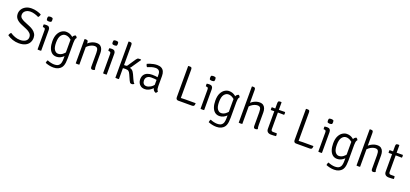

<svg xmlns="http://www.w3.org/2000/svg" viewBox="49 -2082 7795 3648"><g transform="rotate(20 3946.5 -257.5)"><path d="M38.5 -63Q40.5 -80.5 51 -97.5Q61.5 -114.5 74 -124Q118.5 -93.5 171.2 -74.5Q224 -55.5 274.5 -55.5Q344.5 -55.5 385.8 -84.8Q427 -114 427 -165Q427 -210.5 396.2 -241.2Q365.5 -272 320.5 -291L199.5 -342Q136 -369 100.5 -409.5Q65 -450 65 -510Q65 -560 91.5 -602Q118 -644 166.8 -669.5Q215.5 -695 282 -695Q340 -695 391 -680.2Q442 -665.5 481 -646.5Q480.5 -630 472 -612.2Q463.5 -594.5 450.5 -583.5Q411 -604 366.8 -616.8Q322.5 -629.5 284.5 -629.5Q222 -629.5 182.5 -598.2Q143 -567 143 -516.5Q143 -476 171.8 -451.8Q200.5 -427.5 240 -411L357.5 -362Q397 -345.5 431 -320.8Q465 -296 485.8 -261.5Q506.5 -227 506.5 -181Q506.5 -125.5 480.8 -81.8Q455 -38 403 -13Q351 12 271 12Q208 12 147 -8.5Q86 -29 38.5 -63Z M725 0Q718 1.5 708.5 2.2Q699 3 688.5 3Q677.5 3 668 2.2Q658.5 1.5 651.5 0V-386Q651.5 -413.5 642.5 -424Q633.5 -434.5 610 -434.5H600.5Q597.5 -449 597.5 -462Q597.5 -469 598.2 -475.2Q599 -481.5 600.5 -489.5Q617.5 -492 630.2 -492.8Q643 -493.5 651 -493.5H659.5Q690.5 -493.5 707.8 -474.5Q725 -455.5 725 -422ZM620.5 -620Q620.5 -629.5 622.5 -640.2Q624.5 -651 628 -657.5Q635 -662 648 -664.8Q661 -667.5 672.5 -667.5Q683 -667.5 697 -664.8Q711 -662 717 -657.5Q720.5 -651 722.5 -640.2Q724.5 -629.5 724.5 -620Q724.5 -611 722.5 -600.2Q720.5 -589.5 717 -583Q712 -578.5 697.5 -575.5Q683 -572.5 672.5 -572.5Q661 -572.5 648 -575.2Q635 -578 628 -583Q624.5 -589.5 622.5 -600.2Q620.5 -611 620.5 -620Z M1276 -459Q1257.5 -442 1252.8 -413Q1248 -384 1248 -352V-38Q1248 12.5 1243.2 49Q1238.5 85.5 1228.5 111.8Q1218.5 138 1202.5 157.5Q1182 183 1143 201.5Q1104 220 1049.5 220Q1004 220 960.2 209.8Q916.5 199.5 884.5 186Q885 171 890.8 154.5Q896.5 138 905.5 128Q936.5 143 975.5 151.5Q1014.5 160 1042 160Q1101 160 1129.8 137.8Q1158.5 115.5 1167.8 79Q1177 42.5 1177 0V-376Q1177 -416 1189.8 -449.8Q1202.5 -483.5 1242 -497.5Q1253.5 -492 1263 -480.8Q1272.5 -469.5 1276 -459ZM862.5 -244.5Q862.5 -335 891 -391.8Q919.5 -448.5 962.5 -475.5Q1005.5 -502.5 1048.5 -502.5Q1089.5 -502.5 1120 -491Q1150.5 -479.5 1174 -461.2Q1197.5 -443 1216.5 -422.5L1208.5 -356Q1184 -389.5 1142.8 -414Q1101.5 -438.5 1058.5 -438.5Q1010 -438.5 973.8 -392.8Q937.5 -347 937.5 -244Q937.5 -144 969 -100.2Q1000.5 -56.5 1043.5 -56.5Q1089.5 -56.5 1130.5 -85.8Q1171.5 -115 1193 -155.5L1205 -92Q1193 -72.5 1168.5 -49.2Q1144 -26 1109.5 -9Q1075 8 1033 8Q977 8 939 -23.5Q901 -55 881.8 -111.8Q862.5 -168.5 862.5 -244.5Z M1457 -493.5Q1482 -493.5 1489.5 -480.2Q1497 -467 1497 -442V0Q1490 1.5 1480.5 2.2Q1471 3 1460.5 3Q1449.5 3 1440 2.2Q1430.5 1.5 1423.5 0V-487.5L1429.5 -493.5ZM1797.5 -95Q1797.5 -70.5 1800 -48.5Q1802.5 -26.5 1809.5 -10Q1801.5 -3 1788.5 1.5Q1775.5 6 1762.5 6Q1741.5 6 1732.8 -6Q1724 -18 1724 -42.5V-320Q1724 -379.5 1708.8 -406Q1693.5 -432.5 1650.5 -432.5Q1620 -432.5 1586 -418.2Q1552 -404 1522.8 -380.2Q1493.5 -356.5 1477 -327.5V-406Q1509.5 -447 1562 -473.2Q1614.5 -499.5 1669 -499.5Q1716.5 -499.5 1744.5 -478.2Q1772.5 -457 1785 -421.5Q1797.5 -386 1797.5 -343.5Z M2050 0Q2043 1.5 2033.5 2.2Q2024 3 2013.5 3Q2002.5 3 1993 2.2Q1983.5 1.5 1976.5 0V-386Q1976.5 -413.5 1967.5 -424Q1958.5 -434.5 1935 -434.5H1925.5Q1922.5 -449 1922.5 -462Q1922.5 -469 1923.2 -475.2Q1924 -481.5 1925.5 -489.5Q1942.5 -492 1955.2 -492.8Q1968 -493.5 1976 -493.5H1984.5Q2015.5 -493.5 2032.8 -474.5Q2050 -455.5 2050 -422ZM1945.5 -620Q1945.5 -629.5 1947.5 -640.2Q1949.5 -651 1953 -657.5Q1960 -662 1973 -664.8Q1986 -667.5 1997.5 -667.5Q2008 -667.5 2022 -664.8Q2036 -662 2042 -657.5Q2045.5 -651 2047.5 -640.2Q2049.5 -629.5 2049.5 -620Q2049.5 -611 2047.5 -600.2Q2045.5 -589.5 2042 -583Q2037 -578.5 2022.5 -575.5Q2008 -572.5 1997.5 -572.5Q1986 -572.5 1973 -575.2Q1960 -578 1953 -583Q1949.5 -589.5 1947.5 -600.2Q1945.5 -611 1945.5 -620Z M2297.5 0Q2290.5 1.5 2281 2.2Q2271.5 3 2261 3Q2239.5 3 2225 0V-729L2231 -735H2258Q2283 -735 2290.2 -722.2Q2297.5 -709.5 2297.5 -684.5ZM2556.5 -91Q2568 -65 2579.8 -45.2Q2591.5 -25.5 2604.5 -16.5Q2598 -7.5 2583.8 -0.8Q2569.5 6 2555 6Q2530.5 6 2519.5 -8Q2508.5 -22 2498 -46L2451.5 -150Q2433 -193 2413.2 -208.2Q2393.5 -223.5 2351 -223.5Q2341 -223.5 2326.2 -222.8Q2311.5 -222 2293.5 -220.5L2260 -217.5V-274.5H2381Q2435 -274.5 2464.5 -252.2Q2494 -230 2517 -179ZM2442.5 -298.5Q2424 -270 2401 -258.8Q2378 -247.5 2347 -247.5H2266V-281.5L2341 -285.5Q2348 -285.5 2353.2 -289Q2358.5 -292.5 2363 -298.5L2470 -457.5Q2481.5 -474.5 2492.8 -484Q2504 -493.5 2527 -493.5Q2537.5 -493.5 2545.5 -493.5Q2553.5 -493.5 2563.5 -492.5L2569.5 -484.5Z M2677.5 -133Q2677.5 -188.5 2701.2 -224.2Q2725 -260 2767.2 -277Q2809.5 -294 2865 -294Q2896 -294 2932 -290.8Q2968 -287.5 3000 -279.5V-226.5Q2970.5 -233.5 2935.2 -236Q2900 -238.5 2866 -238.5Q2814 -238.5 2783.2 -212.2Q2752.5 -186 2752.5 -138.5Q2752.5 -102 2772.8 -76.5Q2793 -51 2832 -51Q2872 -51 2917.8 -78.5Q2963.5 -106 2995 -162L3007.5 -94.5Q2990.5 -74.5 2963.2 -49.5Q2936 -24.5 2900.5 -6.2Q2865 12 2822 12Q2773.5 12 2741.2 -9.5Q2709 -31 2693.2 -64.2Q2677.5 -97.5 2677.5 -133ZM3074.5 -31.5Q3071 -21 3061.8 -9.8Q3052.5 1.5 3041 7Q3016.5 -2 3002 -18Q2987.5 -34 2981.2 -55.8Q2975 -77.5 2974.5 -103.5V-335.5Q2974.5 -391 2950 -414.2Q2925.5 -437.5 2884 -437.5Q2843.5 -437.5 2802.2 -425.5Q2761 -413.5 2721 -396Q2711 -404.5 2703.2 -421.5Q2695.5 -438.5 2695.5 -454Q2720.5 -465 2752.8 -475.8Q2785 -486.5 2820.8 -493.5Q2856.5 -500.5 2891.5 -500.5Q2943.5 -500.5 2978 -481.5Q3012.5 -462.5 3029.5 -425.5Q3046.5 -388.5 3046.5 -334.5V-128.5Q3046.5 -97 3051.2 -73Q3056 -49 3074.5 -31.5Z M3525.5 0H3493.5Q3475 0 3461.8 -12.8Q3448.5 -25.5 3448.5 -51.5V-680L3454.5 -686H3485.5Q3510.5 -686 3518 -673.8Q3525.5 -661.5 3525.5 -636.5ZM3824.5 -68Q3824.5 -26.5 3812.5 -13.2Q3800.5 0 3773.5 0H3493.5L3455.5 -57Q3491 -62.5 3534 -65.2Q3577 -68 3612 -68Z M4020.5 0Q4013.5 1.5 4004 2.2Q3994.5 3 3984 3Q3973 3 3963.5 2.2Q3954 1.5 3947 0V-386Q3947 -413.5 3938 -424Q3929 -434.5 3905.5 -434.5H3896Q3893 -449 3893 -462Q3893 -469 3893.8 -475.2Q3894.5 -481.5 3896 -489.5Q3913 -492 3925.8 -492.8Q3938.5 -493.5 3946.5 -493.5H3955Q3986 -493.5 4003.2 -474.5Q4020.5 -455.5 4020.5 -422ZM3916 -620Q3916 -629.5 3918 -640.2Q3920 -651 3923.5 -657.5Q3930.5 -662 3943.5 -664.8Q3956.5 -667.5 3968 -667.5Q3978.5 -667.5 3992.5 -664.8Q4006.5 -662 4012.5 -657.5Q4016 -651 4018 -640.2Q4020 -629.5 4020 -620Q4020 -611 4018 -600.2Q4016 -589.5 4012.5 -583Q4007.5 -578.5 3993 -575.5Q3978.5 -572.5 3968 -572.5Q3956.5 -572.5 3943.5 -575.2Q3930.5 -578 3923.5 -583Q3920 -589.5 3918 -600.2Q3916 -611 3916 -620Z M4571.5 -459Q4553 -442 4548.2 -413Q4543.5 -384 4543.5 -352V-38Q4543.5 12.5 4538.8 49Q4534 85.5 4524 111.8Q4514 138 4498 157.5Q4477.5 183 4438.5 201.5Q4399.5 220 4345 220Q4299.5 220 4255.8 209.8Q4212 199.5 4180 186Q4180.5 171 4186.2 154.5Q4192 138 4201 128Q4232 143 4271 151.5Q4310 160 4337.5 160Q4396.5 160 4425.2 137.8Q4454 115.5 4463.2 79Q4472.5 42.5 4472.5 0V-376Q4472.5 -416 4485.2 -449.8Q4498 -483.5 4537.5 -497.5Q4549 -492 4558.5 -480.8Q4568 -469.5 4571.5 -459ZM4158 -244.5Q4158 -335 4186.5 -391.8Q4215 -448.5 4258 -475.5Q4301 -502.5 4344 -502.5Q4385 -502.5 4415.5 -491Q4446 -479.5 4469.5 -461.2Q4493 -443 4512 -422.5L4504 -356Q4479.5 -389.5 4438.2 -414Q4397 -438.5 4354 -438.5Q4305.5 -438.5 4269.2 -392.8Q4233 -347 4233 -244Q4233 -144 4264.5 -100.2Q4296 -56.5 4339 -56.5Q4385 -56.5 4426 -85.8Q4467 -115 4488.5 -155.5L4500.5 -92Q4488.5 -72.5 4464 -49.2Q4439.5 -26 4405 -9Q4370.5 8 4328.5 8Q4272.5 8 4234.5 -23.5Q4196.5 -55 4177.2 -111.8Q4158 -168.5 4158 -244.5Z M4791.5 0Q4777.5 3 4755 3Q4733.5 3 4719 0V-729L4725 -735H4752Q4777 -735 4784.2 -722.2Q4791.5 -709.5 4791.5 -684.5ZM5092 -95Q5092 -70.5 5094.2 -48.5Q5096.5 -26.5 5103.5 -10Q5095.5 -3 5082.8 1.5Q5070 6 5057 6Q5036 6 5027 -6Q5018 -18 5018 -42.5V-319Q5018 -378.5 5003 -405Q4988 -431.5 4945 -431.5Q4914.5 -431.5 4880.5 -417.2Q4846.5 -403 4817.2 -379.2Q4788 -355.5 4771.5 -326.5V-405Q4804 -446 4856.5 -472.2Q4909 -498.5 4963.5 -498.5Q5011 -498.5 5039 -477.2Q5067 -456 5079.5 -420.5Q5092 -385 5092 -342.5Z M5280 -595Q5280 -620 5287.2 -632.8Q5294.5 -645.5 5319.5 -645.5H5346.5L5352.5 -639V-98.5Q5352.5 -80.5 5361.5 -69Q5370.5 -57.5 5392 -57.5H5468Q5474 -41 5474 -17.5Q5474 -13.5 5474 -9.5Q5474 -5.5 5473 -2Q5449.5 1 5425.2 2.5Q5401 4 5371.5 4Q5329.5 4 5304.8 -17.2Q5280 -38.5 5280 -79ZM5479 -491.5Q5482.5 -477 5482.5 -463Q5482.5 -448 5479 -434.5L5328 -436.5L5209.5 -434.5Q5206.5 -449 5206.5 -463Q5206.5 -476 5209.5 -491.5L5327.5 -489.5Z M5907 0H5875Q5856.5 0 5843.2 -12.8Q5830 -25.5 5830 -51.5V-680L5836 -686H5867Q5892 -686 5899.5 -673.8Q5907 -661.5 5907 -636.5ZM6206 -68Q6206 -26.5 6194 -13.2Q6182 0 6155 0H5875L5837 -57Q5872.5 -62.5 5915.5 -65.2Q5958.5 -68 5993.5 -68Z M6402 0Q6395 1.5 6385.5 2.2Q6376 3 6365.5 3Q6354.5 3 6345 2.2Q6335.5 1.5 6328.5 0V-386Q6328.5 -413.5 6319.5 -424Q6310.5 -434.5 6287 -434.5H6277.5Q6274.5 -449 6274.5 -462Q6274.5 -469 6275.2 -475.2Q6276 -481.5 6277.5 -489.5Q6294.5 -492 6307.2 -492.8Q6320 -493.5 6328 -493.5H6336.5Q6367.5 -493.5 6384.8 -474.5Q6402 -455.5 6402 -422ZM6297.5 -620Q6297.5 -629.5 6299.5 -640.2Q6301.5 -651 6305 -657.5Q6312 -662 6325 -664.8Q6338 -667.5 6349.5 -667.5Q6360 -667.5 6374 -664.8Q6388 -662 6394 -657.5Q6397.5 -651 6399.5 -640.2Q6401.5 -629.5 6401.5 -620Q6401.5 -611 6399.5 -600.2Q6397.5 -589.5 6394 -583Q6389 -578.5 6374.5 -575.5Q6360 -572.5 6349.5 -572.5Q6338 -572.5 6325 -575.2Q6312 -578 6305 -583Q6301.5 -589.5 6299.5 -600.2Q6297.5 -611 6297.5 -620Z M6953 -459Q6934.5 -442 6929.8 -413Q6925 -384 6925 -352V-38Q6925 12.5 6920.2 49Q6915.5 85.5 6905.5 111.8Q6895.5 138 6879.5 157.5Q6859 183 6820 201.5Q6781 220 6726.5 220Q6681 220 6637.2 209.8Q6593.5 199.5 6561.5 186Q6562 171 6567.8 154.5Q6573.5 138 6582.5 128Q6613.5 143 6652.5 151.5Q6691.5 160 6719 160Q6778 160 6806.8 137.8Q6835.5 115.5 6844.8 79Q6854 42.5 6854 0V-376Q6854 -416 6866.8 -449.8Q6879.5 -483.5 6919 -497.5Q6930.5 -492 6940 -480.8Q6949.5 -469.5 6953 -459ZM6539.5 -244.5Q6539.5 -335 6568 -391.8Q6596.5 -448.5 6639.5 -475.5Q6682.5 -502.5 6725.5 -502.5Q6766.5 -502.5 6797 -491Q6827.5 -479.5 6851 -461.2Q6874.5 -443 6893.5 -422.5L6885.5 -356Q6861 -389.5 6819.8 -414Q6778.5 -438.5 6735.5 -438.5Q6687 -438.5 6650.8 -392.8Q6614.5 -347 6614.5 -244Q6614.5 -144 6646 -100.2Q6677.5 -56.5 6720.5 -56.5Q6766.5 -56.5 6807.5 -85.8Q6848.5 -115 6870 -155.5L6882 -92Q6870 -72.5 6845.5 -49.2Q6821 -26 6786.5 -9Q6752 8 6710 8Q6654 8 6616 -23.5Q6578 -55 6558.8 -111.8Q6539.5 -168.5 6539.5 -244.5Z M7173 0Q7159 3 7136.5 3Q7115 3 7100.5 0V-729L7106.5 -735H7133.5Q7158.5 -735 7165.8 -722.2Q7173 -709.5 7173 -684.5ZM7473.5 -95Q7473.5 -70.5 7475.8 -48.5Q7478 -26.5 7485 -10Q7477 -3 7464.2 1.5Q7451.5 6 7438.5 6Q7417.5 6 7408.5 -6Q7399.5 -18 7399.5 -42.5V-319Q7399.5 -378.5 7384.5 -405Q7369.5 -431.5 7326.5 -431.5Q7296 -431.5 7262 -417.2Q7228 -403 7198.8 -379.2Q7169.5 -355.5 7153 -326.5V-405Q7185.5 -446 7238 -472.2Q7290.5 -498.5 7345 -498.5Q7392.5 -498.5 7420.5 -477.2Q7448.5 -456 7461 -420.5Q7473.5 -385 7473.5 -342.5Z M7661.5 -595Q7661.5 -620 7668.8 -632.8Q7676 -645.5 7701 -645.5H7728L7734 -639V-98.5Q7734 -80.5 7743 -69Q7752 -57.5 7773.5 -57.5H7849.5Q7855.5 -41 7855.5 -17.5Q7855.5 -13.5 7855.5 -9.5Q7855.5 -5.5 7854.5 -2Q7831 1 7806.8 2.5Q7782.5 4 7753 4Q7711 4 7686.2 -17.2Q7661.5 -38.5 7661.5 -79ZM7860.5 -491.5Q7864 -477 7864 -463Q7864 -448 7860.5 -434.5L7709.5 -436.5L7591 -434.5Q7588 -449 7588 -463Q7588 -476 7591 -491.5L7709 -489.5Z"/></g></svg>

Font: Signika Light Light
Style: Regular
Weight: 300
Version: Version 2.001